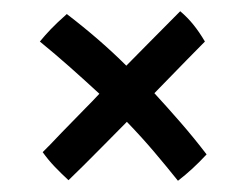

<svg xmlns="http://www.w3.org/2000/svg" viewBox="-20 -490 437 342"><path d="M348 -215Q335 -201 322.5 -189.5Q310 -178 297 -168Q277 -193 255 -219Q233 -245 206 -273Q198 -265 161.5 -228Q125 -191 102 -169Q89 -181 77.5 -193Q66 -205 56 -219Q62 -225 69 -232Q76 -239 90 -254Q117 -282 131 -296Q145 -310 157 -323Q131 -347 104.5 -370.5Q78 -394 51 -416Q60 -427 70.5 -438Q81 -449 99 -465Q129 -442 155.5 -419Q182 -396 205 -373Q222 -390 241.5 -410Q261 -430 301 -470Q314 -459 324.5 -446Q335 -433 345 -416Q330 -401 312.5 -383Q295 -365 255 -324Q278 -299 301.5 -272Q325 -245 348 -215Z"/></svg>

Font: Atma Medium
Style: Regular
Weight: 500
Designer: Gregori Vincens, Jeremie Hornus, Riccardo Olocco, Yoann Minet.
Foundry: black foundry
Version: Version 1.101;PS 1.100;hotconv 1.0.86;makeotf.lib2.5.63406